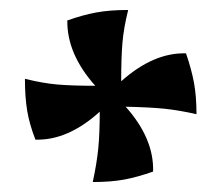

<svg xmlns="http://www.w3.org/2000/svg" viewBox="-20 -623 443 385"><path d="M180 -399Q116 -341 51 -343Q39 -374 34.5 -401Q30 -428 30 -465Q66 -456 95.5 -453.5Q125 -451 171 -451Q114 -515 115 -582Q146 -593 173 -598Q200 -603 237 -603Q228 -567 225.5 -537Q223 -507 223 -460Q288 -518 353 -516Q364 -484 369 -457Q374 -430 374 -394Q339 -402 309.5 -405Q280 -408 232 -409Q289 -345 287 -279Q256 -268 229.5 -263Q203 -258 166 -258Q174 -295 177 -325Q180 -355 180 -399Z"/></svg>

Font: Mirza
Style: Bold
Weight: 700
Designer: Arabic design by Kourosh Beigpour, Latin design by Eduardo Tunni, engineering by Lasse Fister
Version: Version 1.0010g